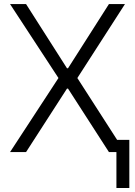

<svg xmlns="http://www.w3.org/2000/svg" viewBox="-20 -747 663 943"><path d="M107.9 -727.1 309.1 -411.6H314L515.1 -727.1H593.8L359.9 -363.8L555.2 -60.1H615.2V176.3H551.8V0H515.1L314 -312H309.1L107.9 0H29.3L267.1 -363.8L29.3 -727.1Z"/></svg>

Font: Interop Light
Style: Regular
Weight: 300
Designer: Rasmus Andersson, Google, Jang Haemin
Foundry: jhaemin
Version: Version 1.007